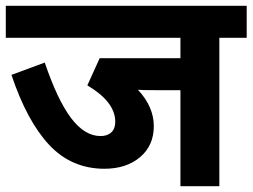

<svg xmlns="http://www.w3.org/2000/svg" viewBox="-20 -642 871 662"><path d="M602.1 -331.1H516.1Q464.8 -331.1 455.6 -332.5Q510.3 -273.9 510.3 -207Q510.3 -140.1 462.9 -100.1Q415.5 -60.1 339.4 -60.1Q226.1 -60.5 149.4 -142.6Q72.8 -224.6 19.5 -383.8L134.3 -426.3Q178.2 -296.9 225.1 -234.9Q272 -172.9 326.7 -172.9Q350.1 -172.9 363.8 -185.5Q377.4 -198.2 377.4 -222.2Q377.4 -290.5 281.2 -347.7L323.7 -441.4H602.1V-511.7H0V-622.1H830.6V-511.7H736.3V0H602.1Z"/></svg>

Font: NotoSans-Bold
Style: Bold
Weight: 700
Designer: Monotype Design team
Foundry: Monotype Imaging Inc.
Version: Version 1.04